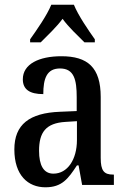

<svg xmlns="http://www.w3.org/2000/svg" viewBox="-20 -786 537 816"><path d="M108 -619V-606H153C182 -635 220 -671 246 -706C271 -671 310 -635 339 -606H383V-619C356 -657 312 -721 294 -766H198C180 -721 135 -657 108 -619ZM173 10C244 10 270 -27 307 -83H314L329 0H464V-44H461C422 -44 408 -60 408 -115V-374C408 -500 352 -547 241 -547C146 -547 77 -514 77 -449C77 -406 106 -386 164 -386C164 -451 178 -495 235 -495C295 -495 306 -447 306 -373V-314L235 -311C105 -306 41 -257 41 -151C41 -41 99 10 173 10ZM207 -48C165 -48 146 -84 146 -145C146 -223 174 -263 259 -268L307 -271V-191C307 -108 267 -48 207 -48Z"/></svg>

Font: Noto Serif Thai Condensed Medium
Style: Regular
Weight: 500
Width: 3
Designer: Monotype Design Team
Foundry: Monotype Imaging Inc.
Version: Version 2.002